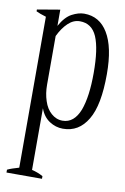

<svg xmlns="http://www.w3.org/2000/svg" viewBox="-92 -611 605 932"><g transform="rotate(10 211.0 -144.5)"><path d="M8 254C8 254 8 268 8 268C8 268 183 268 183 268C183 268 183 255 183 255C165 245 146 238 128 234C128 234 128 -70 128 -70C138 -42 154 -22 174 -9C194 4 216 11 240 11C293 11 333 -13 362 -62C391 -110 405 -185 405 -287C405 -376 391 -443 363 -489C336 -534 297 -557 246 -557C227 -557 207 -551 186 -540C165 -529 145 -507 128 -476C128 -476 128 -556 128 -556C128 -556 16 -537 16 -537C16 -537 16 -528 16 -528C28 -522 45 -516 65 -510C65 -510 65 234 65 234C41 241 22 247 8 254ZM316 -97C298 -51 270 -27 232 -27C210 -27 192 -35 176 -49C160 -63 148 -82 140 -107C132 -131 128 -157 128 -186C128 -186 128 -426 128 -426C141 -453 156 -475 174 -492C192 -509 211 -517 232 -517C271 -517 299 -498 316 -459C333 -419 341 -360 341 -281C341 -204 333 -143 316 -97Z"/></g></svg>

Font: BUSH 25 TRIRONG 0515 A
Style: Regular
Weight: 400
Designer: Katatrad Team
Foundry: CadsonDemak